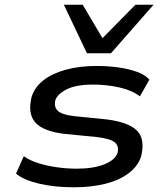

<svg xmlns="http://www.w3.org/2000/svg" viewBox="-20 -786 706 815"><path d="M294 9Q211 9 145.5 -6.5Q80 -22 48 -49L81 -123Q106 -105 142.5 -93.5Q179 -82 221.5 -76Q264 -70 306 -70Q377 -70 423 -88.5Q469 -107 479 -137Q486 -165 468 -181Q450 -197 394 -204L251 -218Q163 -229 130 -266Q97 -303 114 -374Q127 -416 164 -445Q201 -474 259 -490Q317 -506 390 -506Q440 -506 484.5 -499.5Q529 -493 563 -480.5Q597 -468 614 -448L574 -377Q540 -403 486 -415Q432 -427 376 -427Q303 -427 263.5 -407Q224 -387 215 -361Q208 -332 225.5 -315.5Q243 -299 295 -293L434 -279Q526 -267 561.5 -231.5Q597 -196 579 -122Q566 -81 526.5 -51Q487 -21 427.5 -6Q368 9 294 9ZM349 -560 251 -766H331L415 -624L555 -766H632L451 -560Z"/></svg>

Font: Nunito Sans 7pt Expanded Medium
Style: Italic
Weight: 500
Width: 7
Italic angle: -9°
Designer: Vernon Adams
Foundry: Vernon Adams
Version: Version 3.101;gftools[0.9.27]